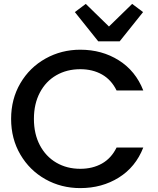

<svg xmlns="http://www.w3.org/2000/svg" viewBox="-20 -959 813 985"><path d="M392 -704Q503 -704 589.5 -649.5Q676 -595 715 -495H578Q551 -550 503 -577Q455 -604 392 -604Q323 -604 269 -573Q215 -542 184.5 -484Q154 -426 154 -349Q154 -272 184.5 -214Q215 -156 269 -124.5Q323 -93 392 -93Q455 -93 503 -120Q551 -147 578 -202H715Q676 -102 589.5 -48Q503 6 392 6Q294 6 213 -39.5Q132 -85 84.5 -166Q37 -247 37 -349Q37 -451 84.5 -532Q132 -613 213.5 -658.5Q295 -704 392 -704ZM484 -747 364 -897 420 -939 539 -823 658 -939 714 -897 594 -747Z"/></svg>

Font: IBM-Poppins
Style: Poppins-Medium
Weight: 500
Designer: Mike Abbink, Paul van der Laan, Pieter van Rosmalen, Ben Mitchell, Mark Frömberg
Foundry: Bold Monday
Version: Version 1.1